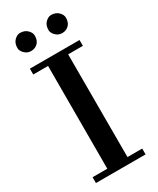

<svg xmlns="http://www.w3.org/2000/svg" viewBox="-237 -1018 891 1086"><g transform="rotate(-30 208.5 -475.0)"><path d="M46.4 -38.1H142.6L143.1 -709H46.4V-747.1H370.6V-709H274.4V-38.1H370.6V0H46.4ZM367.2 -895.5Q367.2 -849.6 330.1 -834Q318.8 -829.6 306.2 -829.6Q281.7 -829.6 264.2 -847.2Q246.6 -864.7 246.6 -883.3Q246.6 -915 264.6 -932.6Q282.7 -950.2 300.8 -950.2Q331.5 -950.2 349.4 -932.4Q367.2 -914.6 367.2 -895.5ZM164.1 -895.5Q164.1 -849.6 127 -834Q115.7 -829.6 103 -829.6Q78.6 -829.6 61 -847.2Q43.5 -864.7 43.5 -883.3Q43.5 -915 61.5 -932.6Q79.6 -950.2 97.7 -950.2Q128.4 -950.2 146.2 -932.4Q164.1 -914.6 164.1 -895.5Z"/></g></svg>

Font: Cantata One
Style: Regular
Weight: 400
Designer: Joana Maria Correia da Silva
Foundry: Joana Maria Correia da Silva
Version: Version 1.002